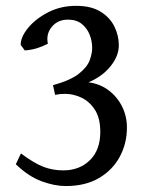

<svg xmlns="http://www.w3.org/2000/svg" viewBox="-20 -623 519 658"><path d="M415 -186Q415 -131.3 390.4 -85.7Q365.7 -40 319.1 -12.7Q272.5 14.6 205.6 14.6Q167 14.6 122.6 -1.7Q78.1 -18.1 34.2 -60.1L51.8 -97.2Q96.2 -64 128.2 -51.5Q160.2 -39.1 196.8 -39.1Q252.4 -39.1 288.1 -74Q323.7 -108.9 323.7 -170.9Q323.7 -218.8 304.9 -247.3Q286.1 -275.9 258.5 -288.6Q231 -301.3 204.1 -301.3Q190.9 -301.3 187.5 -300.8Q184.1 -300.3 168.9 -297.9L161.6 -331.1Q220.2 -347.2 249 -369.4Q277.8 -391.6 286.9 -415.3Q295.9 -439 295.9 -459Q295.9 -481.4 287.4 -503.7Q278.8 -525.9 260.5 -540.8Q242.2 -555.7 212.9 -555.7Q177.7 -555.7 157.5 -531Q137.2 -506.3 144 -473.1Q126.5 -463.9 106.9 -457.8Q87.4 -451.7 64.9 -450.2L50.8 -469.2Q50.8 -496.6 76.7 -527.8Q102.5 -559.1 145.5 -581.1Q188.5 -603 240.7 -603Q292.5 -603 324.7 -583Q356.9 -563 372.1 -532Q387.2 -501 387.2 -467.8Q387.2 -431.2 358.9 -396Q330.6 -360.8 283.2 -340.8Q320.8 -336.4 350.6 -314.7Q380.4 -293 397.7 -259.3Q415 -225.6 415 -186Z"/></svg>

Font: Namdhinggo Medium
Style: Regular
Weight: 500
Designer: Victor Gaultney
Foundry: SIL International
Version: Version 3.001